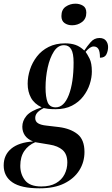

<svg xmlns="http://www.w3.org/2000/svg" viewBox="-90 -781 606 1041"><path d="M125 240Q24 240 -23 207.5Q-70 175 -70 116Q-70 59 -29 25Q12 -9 89 -14Q58 -27 44.5 -47.5Q31 -68 31 -94Q31 -126 53.5 -153Q76 -180 136 -199Q96 -218 78 -251Q60 -284 60 -327Q60 -365 72.5 -403.5Q85 -442 110 -474.5Q135 -507 173.5 -526.5Q212 -546 263 -546Q295 -546 319.5 -537.5Q344 -529 367 -507Q382 -530 401.5 -552.5Q421 -575 449 -575Q473 -575 484.5 -560.5Q496 -546 496 -526Q496 -505 487 -486.5Q478 -468 452 -468Q452 -502 443.5 -515.5Q435 -529 418 -529Q398 -529 374 -500Q383 -488 395.5 -463.5Q408 -439 408 -393Q408 -360 396.5 -324.5Q385 -289 361 -258Q337 -227 300 -208Q263 -189 212 -189Q187 -189 170.5 -191Q154 -193 147 -195Q122 -182 111.5 -169.5Q101 -157 101 -141Q101 -122 116.5 -112.5Q132 -103 162 -100L230 -92Q292 -84 330 -54Q368 -24 368 43Q368 98 340 142.5Q312 187 258.5 213.5Q205 240 125 240ZM212 -199Q257 -199 283 -266Q309 -333 309 -442Q309 -492 296 -514Q283 -536 257 -536Q224 -536 202 -501.5Q180 -467 168.5 -414.5Q157 -362 157 -306Q157 -255 168 -227Q179 -199 212 -199ZM134 230Q182 230 213.5 212Q245 194 260 164Q275 134 275 100Q275 55 249.5 32.5Q224 10 179 3L101 -10Q63 6 41.5 38Q20 70 20 118Q20 164 46 197Q72 230 134 230ZM301 -644Q277 -644 260 -656Q243 -668 243 -694Q243 -729 266.5 -745Q290 -761 319 -761Q342 -761 360 -750Q378 -739 378 -712Q378 -679 354.5 -661.5Q331 -644 301 -644Z"/></svg>

Font: Noto Serif Display ExtraCondensed SemiBold
Style: Italic
Weight: 600
Width: 2
Italic angle: -12°
Designer: Monotype Design Team
Foundry: Monotype Imaging Inc.
Version: Version 2.009